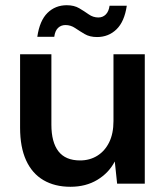

<svg xmlns="http://www.w3.org/2000/svg" viewBox="-20 -704 641 736"><path d="M250 12Q190 12 146.5 -13.5Q103 -39 80 -89.5Q57 -140 57 -214V-496H177V-226Q177 -159 204 -124Q231 -89 287 -89Q324 -89 353 -107Q382 -125 398.5 -158.5Q415 -192 415 -240V-496H535V0H429L420 -85Q397 -41 353 -14.5Q309 12 250 12ZM352 -562Q324 -562 304.5 -573.5Q285 -585 268 -596.5Q251 -608 231 -608Q214 -608 202.5 -597Q191 -586 188 -563H123Q132 -625 162 -654.5Q192 -684 236 -684Q264 -684 283.5 -672.5Q303 -661 320 -649Q337 -637 357 -637Q374 -637 385.5 -648.5Q397 -660 400 -682H466Q457 -621 426.5 -591.5Q396 -562 352 -562Z"/></svg>

Font: DM Sans 24pt SemiBold
Style: Regular
Weight: 600
Designer: Colophon Foundry, Jonny Pinhorn
Foundry: Colophon Foundry
Version: Version 4.004;gftools[0.9.30]